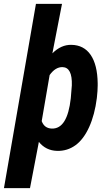

<svg xmlns="http://www.w3.org/2000/svg" viewBox="-57 -770 565 993"><path d="M443.8 -262.7Q433.1 -176.8 404.1 -112.8Q375 -48.8 333 -18.6Q291 11.7 238.3 10.3Q180.2 8.8 144 -36.1L98.1 203.1H-36.6L128.9 -750H263.7L213.9 -494.1Q258.8 -539.1 312 -538.1Q377 -537.1 411.9 -486.1Q446.8 -435.1 448.2 -339.8V-327.1Q447.8 -297.9 444.8 -272.9ZM314.5 -328.6Q317.4 -421.4 266.6 -422.9Q229.5 -423.8 199.7 -381.8L158.7 -143.6Q172.4 -106 211.4 -105Q291.5 -103 309.1 -261.7Z"/></svg>

Font: TypoPRO Roboto
Style: Bold Italic
Weight: 700
Italic angle: -12°
Designer: Google
Version: Version 2.136; 2016